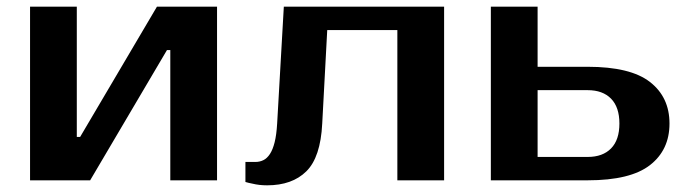

<svg xmlns="http://www.w3.org/2000/svg" viewBox="-20 -540 2060 575"><path d="M630 -520V0H490V-390H480L250 0H70V-520H210V-130H220L450 -520Z M715 -55H745Q758 -55 769 -60.5Q780 -66 788.5 -79Q797 -92 802.5 -114Q808 -136 810 -170L830 -520H1310V0H1170V-450H960L945 -170Q940 -69 897.5 -27Q855 15 780 15Q756 15 736 10Q725 8 715 5Z M1740 -340Q1868 -340 1926.5 -294.5Q1985 -249 1985 -170Q1985 -91 1926.5 -45.5Q1868 0 1740 0H1450V-520H1590V-340ZM1590 -270V-70H1740Q1785 -70 1810 -95.5Q1835 -121 1835 -170Q1835 -219 1810 -244.5Q1785 -270 1740 -270Z"/></svg>

Font: Prosto One
Style: Regular
Weight: 400
Designer: Pavel Emelyanov and Jovanny lemonad
Foundry: Pavel Emelyanov and Jovanny Lemonad
Version: Version 1.001